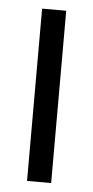

<svg xmlns="http://www.w3.org/2000/svg" viewBox="-45 -565 288 595"><g transform="rotate(5 99.5 -268.0)"><path d="M62 0V-536H137V0Z"/></g></svg>

Font: Kosmopol Plus Jakarta Sans
Style: Regular
Weight: 400
Designer: Gumpita Rahayu
Foundry: Tokotype
Version: Version 2.006